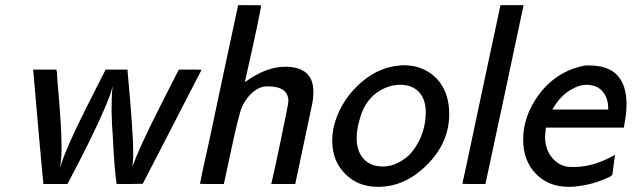

<svg xmlns="http://www.w3.org/2000/svg" viewBox="-20 -714 2451 745"><path d="M148 -5Q147 -8 128 -222.5Q109 -437 109 -440L108 -444H199V-442Q201 -440 203 -398Q219 -222 219 -140Q219 -108 215 -76Q215 -72 214 -67V-65Q215 -65 217 -75Q226 -110 278 -221Q308 -283 372 -409L390 -444H475V-437Q497 -201 497 -121Q497 -90 494 -70Q494 -67 494 -67L496 -73Q507 -104 528.5 -151Q550 -198 563.5 -225.5Q577 -253 612.5 -323.5Q648 -394 654 -405L674 -444H718Q762 -444 762 -443Q711 -343 648 -222L534 -1L483 0H432V-5Q424 -54 418 -180Q414 -227 413 -283Q413 -343 416 -370L417 -378Q416 -377 416 -376Q411 -351 383 -286Q334 -174 248 -12L242 0H148Z M1099 -321Q1099 -379 1019 -379Q1009 -379 999 -377Q952 -364 920 -302Q907 -273 877 -132L849 -2V0H802Q756 0 756 -1L765 -46Q775 -90 794 -177.5Q813 -265 830 -348L904 -694H948Q993 -694 993 -693Q993 -675 930 -395Q1012 -455 1086 -455Q1196 -455 1196 -358Q1196 -334 1191 -309Q1190 -304 1158.5 -155.5Q1127 -7 1126 -2V0H1033V-2Q1041 -34 1070 -172.5Q1099 -311 1099 -321Z M1447 11Q1369 11 1319 -39.5Q1269 -90 1269 -169Q1269 -190 1274 -218Q1296 -312 1366.5 -380.5Q1437 -449 1522 -459Q1540 -461 1548 -461Q1563 -461 1587 -457Q1650 -443 1686.5 -394.5Q1723 -346 1723 -271Q1723 -161 1637.5 -75Q1552 11 1447 11ZM1632 -279Q1632 -328 1606 -356.5Q1580 -385 1533 -385Q1505 -385 1480 -375Q1398 -343 1374 -245Q1364 -211 1364 -178Q1364 -127 1391 -97.5Q1418 -68 1465 -68Q1507 -68 1544 -94Q1565 -106 1585 -133Q1632 -198 1632 -279Z M1848 -348 1922 -694H2011V-691Q2011 -690 1938 -347.5Q1865 -5 1864 -2V0H1819Q1774 0 1774 -1L1784 -46Q1793 -90 1812 -177.5Q1831 -265 1848 -348Z M2267 -460Q2411 -460 2411 -309Q2411 -274 2403 -234L2401 -219H2098Q2095 -186 2095 -185Q2095 -139 2117.5 -108Q2140 -77 2176 -68Q2185 -66 2207 -66Q2284 -66 2366 -113V-109Q2365 -108 2361 -73.5Q2357 -39 2356 -37Q2356 -34 2348 -29Q2289 0 2226 8Q2208 11 2187 11Q2108 11 2059 -40Q2010 -91 2010 -173Q2010 -264 2071 -347Q2138 -437 2246 -459Q2250 -460 2257 -460ZM2340 -299Q2338 -338 2316 -361.5Q2294 -385 2255 -385Q2230 -385 2205 -371Q2158 -349 2123 -289H2340Z"/></svg>

Font: KaTeX_SansSerif
Style: Italic
Weight: 400
Version: Version 1.1; ttfautohint (v1.3)